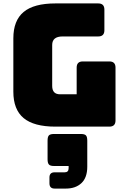

<svg xmlns="http://www.w3.org/2000/svg" viewBox="-20 -740 748 1122"><path d="M619 0H304Q178 0 118 -50Q58 -100 58 -204V-516Q58 -620 118 -670Q178 -720 304 -720H554Q590 -720 590 -684V-563Q590 -527 554 -527H346Q285 -527 285 -477V-238Q285 -189 331 -189H428V-345Q428 -381 464 -381H619Q655 -381 655 -345V-36Q655 0 619 0ZM365 362H299Q269 362 269 331V297Q269 267 299 267H358Q381 267 381 243V230H295Q274 230 266 221.5Q258 213 258 191V82Q258 59 266 51Q274 43 295 43H453Q474 43 482 51Q490 59 490 82V234Q490 298 456 330Q422 362 365 362Z"/></svg>

Font: Bungee Tint
Style: Regular
Weight: 400
Designer: David Jonathan Ross
Foundry: David Jonathan Ross
Version: Version 2.001